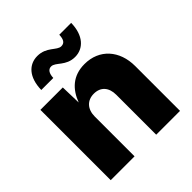

<svg xmlns="http://www.w3.org/2000/svg" viewBox="-205 -911 1054 1054"><g transform="rotate(-45 322.0 -383.5)"><path d="M237.8 -308.6C237.8 -366.7 271.5 -401.4 322.8 -401.4C375 -401.4 405.8 -367.2 405.8 -310.1V0H590.8V-347.7C590.8 -468.8 516.6 -552.7 401.4 -552.7C310.1 -552.7 257.8 -500 230 -425.8L226.6 -545.9H52.7V0H237.8ZM393.1 -616.2C457.5 -616.2 508.3 -667.5 509.8 -764.2H417.5C416.5 -730.5 406.7 -711.4 380.9 -711.4C347.2 -711.4 321.3 -767.1 250 -767.1C184.6 -767.1 135.3 -717.8 133.3 -619.6H226.6C228 -653.8 240.2 -672.9 262.7 -672.9C297.4 -672.9 321.3 -616.2 393.1 -616.2Z"/></g></svg>

Font: Raveo ExtraBold
Style: Regular
Weight: 800
Designer: Jakub Foglar, Rasmus Andersson (Inter)
Foundry: Jakubfoglar.com
Version: Version 1.100;Glyphs 3.2.3 (3260)